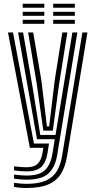

<svg xmlns="http://www.w3.org/2000/svg" viewBox="-20 -769 495 999"><path d="M117.8 209.1Q100.3 209.1 82.3 207.5Q64.2 205.9 53 203.4V182Q68.5 184.7 85.8 186.1Q103.2 187.6 117.8 187.6Q180.7 187.6 218.4 170.7Q256.2 153.9 275.8 121.3Q295.4 88.7 303.2 41.4L408.7 -600H434.9L328.6 45.6Q319.9 97.8 297.9 134.3Q275.9 170.9 232.9 190Q189.8 209.1 117.8 209.1ZM117.8 122.8Q106.1 122.8 90.7 121.6Q75.3 120.5 53 118V96.7Q77.4 99.1 92 100.2Q106.6 101.3 117.8 101.3Q159.3 101.3 177.5 81.5Q195.7 61.7 201.8 24L205.2 0H135.4L21.6 -600H47.7L156.5 -22.3H235L227.1 28.3Q219.5 75.4 195.4 99.1Q171.3 122.8 117.8 122.8ZM117.8 165.9Q104.8 165.9 87.7 164.6Q70.6 163.2 53 160.7V139.4Q73 141.9 89.3 143.2Q105.6 144.4 117.8 144.4Q185.1 144.4 214.2 116Q243.3 87.6 252.4 32.7L265 -44.6H172.6L127.7 -297.6L74 -600H100.2L149.5 -315.7L189.6 -66.8H268.9L356.6 -600H382.5L277.7 36.9Q267.3 100.6 232.3 133.3Q197.4 165.9 117.8 165.9ZM205.6 -89.1 171 -333.3 126.5 -600H152.7L195.4 -349.9L224.2 -111.4H235.7L265.1 -354L304.3 -600H330.4L286.8 -327.2L254.8 -89.1ZM256.8 -728.6V-749.5H369.4V-728.6ZM98.1 -645V-665.9H210.7V-645ZM98.1 -686.8V-707.7H210.7V-686.8ZM98.1 -728.6V-749.5H210.7V-728.6ZM256.8 -645V-665.9H369.4V-645ZM256.8 -686.8V-707.7H369.4V-686.8Z"/></svg>

Font: Big Shoulders Inline Text SC Thin
Style: Regular
Weight: 100
Designer: Patric King
Foundry: XO Type Co
Version: Version 2.002